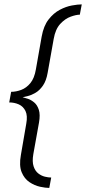

<svg xmlns="http://www.w3.org/2000/svg" viewBox="-20 -722 402 896"><path d="M210 155Q192.5 155 167 149.5Q141.5 144 117.5 128Q93.5 112 81 81.5Q68.5 51 77.5 1L102.5 -144.5Q109.5 -182 99 -203.8Q88.5 -225.5 67.8 -234.8Q47 -244 23 -244L32 -293.5Q55 -293.5 79 -302.5Q103 -311.5 121.8 -334.2Q140.5 -357 147.5 -398.5L174.5 -551.5Q183.5 -601.5 206.8 -631.2Q230 -661 259 -676.2Q288 -691.5 315.8 -696.5Q343.5 -701.5 361.5 -701.5L352.5 -653.5Q335.5 -653.5 309.8 -644.2Q284 -635 261.2 -610.5Q238.5 -586 230.5 -540L202.5 -383Q196 -345 180.5 -322.8Q165 -300.5 146.5 -289.5Q128 -278.5 111.2 -274.2Q94.5 -270 85 -268Q85.5 -268 86 -268Q95 -266 110 -261Q125 -256 139.5 -244Q154 -232 161.2 -209.5Q168.5 -187 162 -150L135.5 -2.5Q129.5 32.5 136.8 54.2Q144 76 158.5 87.2Q173 98.5 189.5 102.5Q206 106.5 219 106.5Z"/></svg>

Font: Anybody ExtraExpanded Light
Style: Italic
Weight: 300
Width: 8
Italic angle: -10°
Designer: Tyler Finck
Foundry: Etcetera Type Company
Version: Version 1.010; ttfautohint (v1.8.3) -l 8 -r 50 -G 200 -x 14 